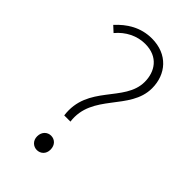

<svg xmlns="http://www.w3.org/2000/svg" viewBox="-215 -750 831 831"><g transform="rotate(45 200.5 -335.0)"><path d="M163 -178H201C181 -331 349 -393 349 -530C349 -615 293 -682 196 -682C127 -682 75 -648 36 -605L62 -581C96 -622 143 -645 192 -645C272 -645 307 -589 307 -527C307 -402 141 -344 163 -178ZM185 12C207 12 226 -4 226 -31C226 -60 207 -76 185 -76C164 -76 144 -60 144 -31C144 -4 164 12 185 12Z"/></g></svg>

Font: Source Sans Pro Light
Style: Regular
Weight: 300
Designer: Paul D. Hunt
Foundry: Adobe Systems Incorporated
Version: Version 3.006;hotconv 1.0.111;makeotfexe 2.5.65597